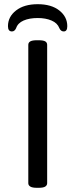

<svg xmlns="http://www.w3.org/2000/svg" viewBox="-20 -894 360 916"><path d="M156 2Q134 2 124.5 -4Q115 -10 115 -20V-680Q115 -691 124.5 -696.5Q134 -702 156 -702H164Q187 -702 196 -696.5Q205 -691 205 -680V-20Q205 -10 196 -4Q187 2 164 2ZM37 -744Q18 -744 18 -769Q18 -814 56.5 -844Q95 -874 160 -874Q225 -874 263 -844Q301 -814 301 -769Q301 -744 284 -744Q270 -744 263 -760Q254 -784 226 -796Q198 -808 160 -808Q120 -808 92.5 -796Q65 -784 57 -760Q50 -744 37 -744Z"/></svg>

Font: Asap Expanded
Style: Regular
Weight: 400
Width: 7
Designer: Pablo Cosgaya
Foundry: Omnibus-Type
Version: Version 3.001; ttfautohint (v1.8.4.7-5d5b)